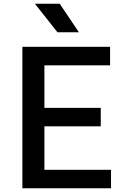

<svg xmlns="http://www.w3.org/2000/svg" viewBox="-20 -1009 675 1029"><path d="M403 -836H288L167 -989H300ZM218 -99H575V0H100V-758H570V-659H218V-431H520V-332H218Z"/></svg>

Font: Biryani DemiBold
Style: Regular
Weight: 600
Designer: Dan Reynolds and Mathieu Réguer
Foundry: Dan Reynolds and Mathieu Réguer
Version: Version 1.003;PS 001.003;hotconv 1.0.70;makeotf.lib2.5.58329